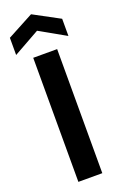

<svg xmlns="http://www.w3.org/2000/svg" viewBox="-183 -969 643 1018"><g transform="rotate(-20 138.5 -460.5)"><path d="M71 0V-700H206V0ZM-9 -745V-842L139 -921L286 -842V-745L139 -828Z"/></g></svg>

Font: DM Sans 12pt
Style: Bold
Weight: 700
Version: Version 4.004;gftools[0.9.30]